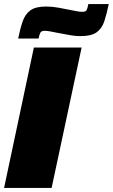

<svg xmlns="http://www.w3.org/2000/svg" viewBox="-25 -921 553 941"><path d="M-5 0 141 -688H375L228 0ZM64 -732Q74 -781 86 -816Q98 -851 123.5 -870Q149 -889 201 -889Q231 -889 260.5 -883.5Q290 -878 315 -873Q335 -869 351 -866Q367 -863 378 -863Q395 -863 399.5 -871.5Q404 -880 408 -901H508Q498 -853 486.5 -817.5Q475 -782 449 -763Q423 -744 371 -744Q341 -744 311.5 -750Q282 -756 257 -760Q238 -764 221.5 -767Q205 -770 194 -770Q178 -770 173 -761Q168 -752 164 -732Z"/></svg>

Font: Saira Black
Style: Italic
Weight: 900
Italic angle: -12°
Designer: Hector Gatti with collaboration of the Omnibus-Type team
Foundry: Omnibus-Type
Version: Version 1.100; ttfautohint (v1.8.3)